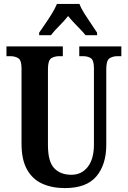

<svg xmlns="http://www.w3.org/2000/svg" viewBox="-20 -951 653 981"><path d="M312 10Q246 10 196 -12.5Q146 -35 118 -85Q90 -135 90 -217V-602Q90 -643 73.5 -653.5Q57 -664 32 -664H13V-714H301V-664H283Q258 -664 241.5 -653Q225 -642 225 -598V-210Q225 -125 257 -91.5Q289 -58 345 -58Q397 -58 428.5 -98.5Q460 -139 460 -213V-602Q460 -643 444.5 -653.5Q429 -664 403 -664H385V-714H600V-664H581Q556 -664 539.5 -653Q523 -642 523 -598V-211Q523 -110 472.5 -50Q422 10 312 10ZM180 -784Q193 -803 211 -829Q229 -855 245.5 -882Q262 -909 271 -931H386Q394 -909 411 -882Q428 -855 446 -829Q464 -803 476 -784V-771H417Q408 -783 391.5 -800Q375 -817 357.5 -835.5Q340 -854 328 -869Q309 -845 282.5 -818.5Q256 -792 240 -771H180Z"/></svg>

Font: Noto Serif ExtraCondensed
Style: Bold
Weight: 700
Width: 2
Designer: Monotype Design Team
Foundry: Monotype Imaging Inc.
Version: Version 2.014; ttfautohint (v1.8.4.7-5d5b)